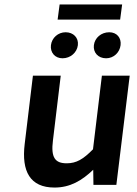

<svg xmlns="http://www.w3.org/2000/svg" viewBox="-20 -831 616 863"><path d="M225 12C295 12 348 -19 399 -68L400 0H503L563 -491H438L398 -160C354 -115 323 -97 280 -97C228 -97 208 -122 218 -200L253 -491H128L91 -184C76 -61 115 12 225 12ZM330 -628C334 -661 310 -686 275 -686C241 -686 213 -661 209 -628C205 -595 227 -569 261 -569C297 -569 326 -595 330 -628ZM522 -628C526 -661 505 -686 471 -686C435 -686 406 -661 402 -628C398 -595 421 -569 457 -569C491 -569 518 -595 522 -628ZM520 -743 529 -811H248L239 -743Z"/></svg>

Font: Falling Sky
Style: MedObl
Weight: 500
Designer: Paul D. Hunt
Foundry: Adobe Systems Incorporated
Version: Version 1.02